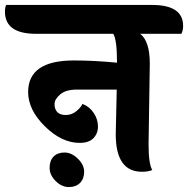

<svg xmlns="http://www.w3.org/2000/svg" viewBox="-90 -689 762 778"><path d="M111 -9Q111 -38 127 -54.5Q143 -71 171.5 -71Q200 -71 225.5 -46Q251 -21 251 7Q251 35 234.5 52Q218 69 189 69Q160 69 135.5 44.5Q111 20 111 -9ZM517 -431 512 -105Q512 -25 527 0Q510 7 485 7Q379 7 379 -145Q379 -172 383 -326H221Q177 -326 154 -306.5Q131 -287 131 -267Q131 -247 142 -235Q153 -223 177 -223Q201 -223 220 -239Q239 -255 244 -268Q273 -257 290 -231Q307 -205 307 -176.5Q307 -148 288.5 -129Q270 -110 233 -110Q160 -110 92 -177Q24 -244 24 -316Q24 -444 209 -444Q292 -444 384 -435V-440Q384 -527 369 -552H56Q-70 -552 -70 -642Q-70 -659 -65 -669H526Q652 -669 652 -584Q652 -566 645 -552H478Q517 -522 517 -431Z"/></svg>

Font: Laila
Style: Bold
Weight: 700
Designer: Hitesh Malaviya
Foundry: Indian Type Foundry
Version: Version 1.302;PS 1.0;hotconv 1.0.78;makeotf.lib2.5.61930; tt